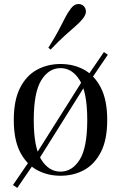

<svg xmlns="http://www.w3.org/2000/svg" viewBox="-20 -840 588 933"><path d="M274 -529Q338 -529 389 -501Q440 -473 470.5 -413Q501 -353 501 -257Q501 -161 470.5 -101.5Q440 -42 389 -14Q338 14 274 14Q211 14 159.5 -14Q108 -42 77.5 -101.5Q47 -161 47 -257Q47 -353 77.5 -413Q108 -473 159.5 -501Q211 -529 274 -529ZM274 -509Q217 -509 180.5 -450Q144 -391 144 -257Q144 -123 180.5 -64.5Q217 -6 274 -6Q331 -6 367.5 -64.5Q404 -123 404 -257Q404 -391 367.5 -450Q331 -509 274 -509ZM392 -466 407 -446 167 -63 151 -84ZM141 -84 157 -63 64 73 43 59ZM485 -587 504 -574 417 -446 402 -466ZM384 -813Q396 -803 397.5 -787Q399 -771 384 -751Q369 -732 347 -713Q325 -694 295.5 -667.5Q266 -641 226 -599L215 -608Q246 -657 264.5 -692Q283 -727 296 -753Q309 -779 324 -798Q339 -818 355.5 -820Q372 -822 384 -813Z"/></svg>

Font: Playfair Display
Style: Regular
Weight: 400
Designer: Claus Eggers Sørensen
Foundry: Claus Eggers Sørensen
Version: Version 1.203